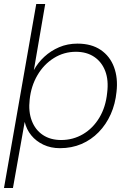

<svg xmlns="http://www.w3.org/2000/svg" viewBox="-30 -732 651 964"><path d="M-10 212 152 -712H197L140 -380Q160 -417 192.5 -447Q225 -477 267 -495Q309 -513 359 -513Q429 -513 475.5 -481.5Q522 -450 542.5 -395Q563 -340 555 -271Q549 -210 526 -158.5Q503 -107 465.5 -68.5Q428 -30 379 -9Q330 12 271 12Q225 12 188 -5.5Q151 -23 127 -52.5Q103 -82 94 -120L35 212ZM277 -29Q337 -29 387 -58.5Q437 -88 469 -141.5Q501 -195 508 -266Q516 -329 498.5 -375Q481 -421 443 -446.5Q405 -472 351 -472Q291 -472 240.5 -440.5Q190 -409 158 -354.5Q126 -300 119 -232Q112 -172 129.5 -126Q147 -80 185 -54.5Q223 -29 277 -29Z"/></svg>

Font: DM Sans 18pt ExtraLight
Style: Italic
Weight: 250
Italic angle: -10°
Designer: Colophon Foundry, Jonny Pinhorn
Foundry: Colophon Foundry
Version: Version 4.004;gftools[0.9.30]